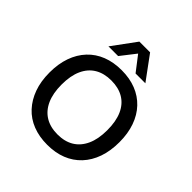

<svg xmlns="http://www.w3.org/2000/svg" viewBox="-241 -1122 1316 1316"><g transform="rotate(45 417.0 -464.5)"><path d="M417 9Q339 9 276.5 -15.5Q214 -40 170 -87.5Q126 -135 102 -201.5Q78 -268 78 -353Q78 -437 101.5 -503.5Q125 -570 169.5 -617.5Q214 -665 276.5 -689.5Q339 -714 417 -714Q495 -714 557 -689.5Q619 -665 663.5 -618Q708 -571 731.5 -504Q755 -437 755 -354Q755 -269 731.5 -202Q708 -135 663.5 -87.5Q619 -40 557 -15.5Q495 9 417 9ZM417 -91Q487 -91 536 -121Q585 -151 611.5 -209.5Q638 -268 638 -353Q638 -439 612 -497Q586 -555 536.5 -584.5Q487 -614 417 -614Q347 -614 297.5 -584.5Q248 -555 221.5 -497Q195 -439 195 -353Q195 -268 221.5 -209.5Q248 -151 297.5 -121Q347 -91 417 -91ZM237 -765 364 -938H468L595 -765H500L416 -874L331 -765Z"/></g></svg>

Font: Nunito Sans 6pt SemiBold
Style: Regular
Weight: 600
Version: Version 3.101;gftools[0.9.27]